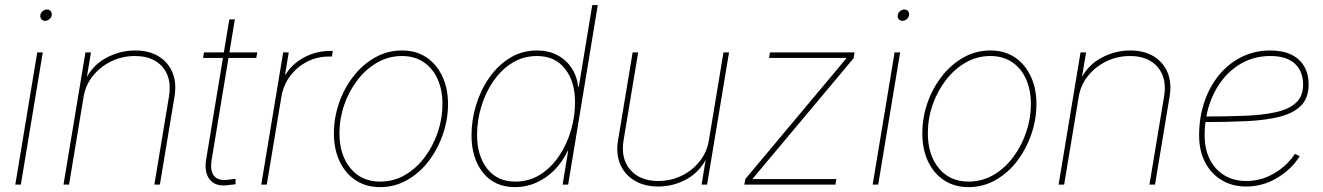

<svg xmlns="http://www.w3.org/2000/svg" viewBox="-20 -748 5362 778"><path d="M42 0 130.9 -535.6H153.3L64.5 0ZM162.6 -663.6Q153.3 -663.6 147.7 -670.4Q142.1 -677.2 143.6 -686.5Q145 -696.3 153.1 -702.9Q161.1 -709.5 170.4 -709.5Q180.2 -709.5 185.5 -702.9Q190.9 -696.3 189.5 -686.5Q188 -677.2 180.2 -670.4Q172.4 -663.6 162.6 -663.6Z M318.8 -356 259.8 0H237.3L326.2 -535.6H348.6L329.1 -418.5L323.2 -418.9Q351.6 -481.4 408.4 -512.5Q465.3 -543.5 527.3 -543.5Q583.5 -543.5 622.6 -519.8Q661.6 -496.1 679 -454.1Q696.3 -412.1 687 -356L627.9 0H605.5L664.6 -356.4Q677.2 -430.7 639.2 -475.8Q601.1 -521 526.9 -521Q476.1 -521 431.6 -499.8Q387.2 -478.5 356.9 -441.2Q326.7 -403.8 318.8 -356Z M1022.5 -535.6 1018.6 -513.2H802.7L806.6 -535.6ZM909.2 -669.4H931.6L837.9 -102.1Q830.1 -54.7 848.6 -33.9Q867.2 -13.2 910.6 -20.5Q916.5 -21 922.6 -22Q928.7 -22.9 934.6 -23.4V-1.5Q928.2 -0.5 921.9 0.2Q915.5 1 909.2 1.5Q855.5 10.3 831.1 -19Q806.6 -48.3 815.4 -102.1Z M1038.6 0 1127.4 -535.6H1149.9L1135.3 -445.8H1137.2Q1163.6 -489.3 1212.2 -515.4Q1260.7 -541.5 1316.9 -541.5Q1321.3 -541.5 1322.8 -541.5Q1324.2 -541.5 1328.6 -541.5L1324.7 -519Q1322.3 -519 1319.8 -519Q1317.4 -519 1313 -519Q1265.1 -519 1224.1 -497.8Q1183.1 -476.6 1155.5 -439.7Q1127.9 -402.8 1120.1 -355L1061 0Z M1520 10.3Q1463.4 10.3 1421.1 -17.6Q1378.9 -45.4 1356 -94.5Q1333 -143.6 1333 -207.5Q1333 -269.5 1353.3 -329.1Q1373.5 -388.7 1410.9 -437.3Q1448.2 -485.8 1498.8 -514.6Q1549.3 -543.5 1609.4 -543.5Q1666 -543.5 1707.5 -515.9Q1749 -488.3 1772.2 -439.2Q1795.4 -390.1 1795.4 -326.2Q1795.4 -264.6 1774.9 -204.6Q1754.4 -144.5 1717.5 -95.9Q1680.7 -47.4 1630.1 -18.6Q1579.6 10.3 1520 10.3ZM1520 -12.2Q1575.7 -12.2 1621.8 -39.3Q1668 -66.4 1701.7 -111.8Q1735.4 -157.2 1754.2 -212.9Q1772.9 -268.6 1772.9 -325.7Q1772.9 -383.8 1753.2 -427.7Q1733.4 -471.7 1696.5 -496.3Q1659.7 -521 1608.9 -521Q1555.2 -521 1509.3 -494.9Q1463.4 -468.8 1428.7 -423.8Q1394 -378.9 1374.8 -323Q1355.5 -267.1 1355.5 -208Q1355.5 -120.6 1399.9 -66.4Q1444.3 -12.2 1520 -12.2Z M2067.4 10.3Q1984.4 10.3 1937.5 -47.9Q1890.6 -106 1890.6 -200.2Q1890.6 -261.7 1909.2 -322.5Q1927.7 -383.3 1962.6 -433.3Q1997.6 -483.4 2046.4 -513.4Q2095.2 -543.5 2156.2 -543.5Q2202.1 -543.5 2237.8 -524.9Q2273.4 -506.3 2295.7 -473.1Q2317.9 -439.9 2322.8 -396H2325.2L2379.9 -727.5H2402.3L2282.2 0H2259.8L2282.2 -136.7H2280.3Q2259.8 -92.8 2227.1 -59.6Q2194.3 -26.4 2153.6 -8.1Q2112.8 10.3 2067.4 10.3ZM2067.9 -12.2Q2124.5 -12.2 2169.4 -40.8Q2214.4 -69.3 2245.8 -116.5Q2277.3 -163.6 2293.7 -220.2Q2310.1 -276.9 2310.1 -333Q2310.1 -417.5 2269.5 -469.2Q2229 -521 2155.8 -521Q2100.1 -521 2055.2 -492.9Q2010.3 -464.8 1978.5 -418.2Q1946.8 -371.6 1929.9 -315.2Q1913.1 -258.8 1913.1 -201.7Q1913.1 -116.7 1954.1 -64.5Q1995.1 -12.2 2067.9 -12.2Z M2647.5 7.8Q2591.8 7.8 2551.8 -15.9Q2511.7 -39.6 2493.4 -81.8Q2475.1 -124 2484.4 -179.7L2543.5 -535.6H2565.9L2506.8 -179.7Q2494.6 -105.5 2533.9 -60.1Q2573.2 -14.6 2647.5 -14.6Q2698.2 -14.6 2741.9 -35.9Q2785.6 -57.1 2815.2 -94.5Q2844.7 -131.8 2852.5 -179.7L2911.6 -535.6H2934.1L2845.2 0H2822.8L2842.3 -117.2H2848.1Q2819.8 -54.7 2764.9 -23.4Q2710 7.8 2647.5 7.8Z M2996.1 0 3000 -22.5 3409.2 -511.2 3409.7 -513.2H3096.2L3100.1 -535.6H3442.9L3439 -512.2L3030.3 -24.4L3029.8 -22.5H3369.1L3365.2 0Z M3516.1 0 3605 -535.6H3627.4L3538.6 0ZM3636.7 -663.6Q3627.4 -663.6 3621.8 -670.4Q3616.2 -677.2 3617.7 -686.5Q3619.1 -696.3 3627.2 -702.9Q3635.3 -709.5 3644.5 -709.5Q3654.3 -709.5 3659.7 -702.9Q3665 -696.3 3663.6 -686.5Q3662.1 -677.2 3654.3 -670.4Q3646.5 -663.6 3636.7 -663.6Z M3904.3 10.3Q3847.7 10.3 3805.4 -17.6Q3763.2 -45.4 3740.2 -94.5Q3717.3 -143.6 3717.3 -207.5Q3717.3 -269.5 3737.5 -329.1Q3757.8 -388.7 3795.2 -437.3Q3832.5 -485.8 3883.1 -514.6Q3933.6 -543.5 3993.7 -543.5Q4050.3 -543.5 4091.8 -515.9Q4133.3 -488.3 4156.5 -439.2Q4179.7 -390.1 4179.7 -326.2Q4179.7 -264.6 4159.2 -204.6Q4138.7 -144.5 4101.8 -95.9Q4064.9 -47.4 4014.4 -18.6Q3963.9 10.3 3904.3 10.3ZM3904.3 -12.2Q3960 -12.2 4006.1 -39.3Q4052.2 -66.4 4085.9 -111.8Q4119.6 -157.2 4138.4 -212.9Q4157.2 -268.6 4157.2 -325.7Q4157.2 -383.8 4137.5 -427.7Q4117.7 -471.7 4080.8 -496.3Q4043.9 -521 3993.2 -521Q3939.5 -521 3893.6 -494.9Q3847.7 -468.8 3813 -423.8Q3778.3 -378.9 3759 -323Q3739.7 -267.1 3739.7 -208Q3739.7 -120.6 3784.2 -66.4Q3828.6 -12.2 3904.3 -12.2Z M4351.1 -356 4292 0H4269.5L4358.4 -535.6H4380.9L4361.3 -418.5L4355.5 -418.9Q4383.8 -481.4 4440.7 -512.5Q4497.6 -543.5 4559.6 -543.5Q4615.7 -543.5 4654.8 -519.8Q4693.8 -496.1 4711.2 -454.1Q4728.5 -412.1 4719.2 -356L4660.2 0H4637.7L4696.8 -356.4Q4709.5 -430.7 4671.4 -475.8Q4633.3 -521 4559.1 -521Q4508.3 -521 4463.9 -499.8Q4419.4 -478.5 4389.2 -441.2Q4358.9 -403.8 4351.1 -356Z M5029.8 7.8Q4973.1 7.8 4929.9 -18.3Q4886.7 -44.4 4862.8 -91.1Q4838.9 -137.7 4838.9 -199.7Q4838.9 -271.5 4859.9 -334Q4880.9 -396.5 4919.4 -443.6Q4958 -490.7 5011 -517.1Q5064 -543.5 5127.4 -543.5Q5178.2 -543.5 5212.9 -526.4Q5247.6 -509.3 5265.1 -478.3Q5282.7 -447.3 5282.7 -406.2Q5282.7 -351.6 5252.4 -320.6Q5222.2 -289.6 5165.8 -275.1Q5109.4 -260.7 5031 -257.1Q4952.6 -253.4 4856.9 -253.4V-275.9Q4948.2 -275.9 5022.5 -278.8Q5096.7 -281.7 5149.9 -293.5Q5203.1 -305.2 5231.7 -331.8Q5260.3 -358.4 5260.3 -405.3Q5260.3 -459 5226.8 -490Q5193.4 -521 5127.4 -521Q5068.8 -521 5020 -496.3Q4971.2 -471.7 4935.8 -427.7Q4900.4 -383.8 4880.9 -325.4Q4861.3 -267.1 4861.3 -199.7Q4861.3 -143.6 4882.3 -102.1Q4903.3 -60.5 4941.2 -37.6Q4979 -14.6 5029.8 -14.6Q5090.3 -14.6 5142.8 -45.4Q5195.3 -76.2 5227.1 -124.5L5246.6 -115.2Q5212.9 -61.5 5154.8 -26.9Q5096.7 7.8 5029.8 7.8Z"/></svg>

Font: Inter 20pt Thin
Style: Italic
Weight: 250
Italic angle: -9.3988°
Version: Version 4.001;git-66647c0bb